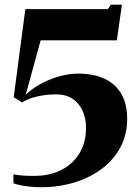

<svg xmlns="http://www.w3.org/2000/svg" viewBox="-20 -782 598 819"><path d="M37 -38.5Q56.5 -34.5 82.8 -32.8Q109 -31 138 -32Q198.5 -34 245.8 -59.2Q293 -84.5 320 -130Q347 -175.5 347 -237Q347 -277 332.5 -309.2Q318 -341.5 289.8 -360.5Q261.5 -379.5 219 -379.5Q193.5 -379.5 168 -376Q142.5 -372.5 118.8 -365.2Q95 -358 74 -345L38.5 -367.5L88 -743H440L453 -762H500L478.5 -610H153.5L89.5 -377.5Q113.5 -401.5 149.8 -422Q186 -442.5 228.8 -455.2Q271.5 -468 314.5 -468Q379.5 -468 426.2 -446Q473 -424 497.8 -381Q522.5 -338 522.5 -274.5Q522.5 -209 494.8 -156Q467 -103 418.5 -65.2Q370 -27.5 306.2 -6.5Q242.5 14.5 171 16.5Q154 17 129.5 15.8Q105 14.5 80.2 10.5Q55.5 6.5 37.5 0Z"/></svg>

Font: Merriweather 120pt ExtraBold
Style: Regular
Weight: 800
Version: Version 2.100